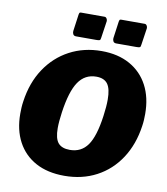

<svg xmlns="http://www.w3.org/2000/svg" viewBox="-101 -1038 982 1131"><g transform="rotate(10 390.0 -472.0)"><path d="M360 10Q260 10 189 -28.5Q118 -67 80 -138Q42 -209 42 -306Q42 -323 43 -342Q44 -361 47 -380Q63 -494 118.5 -577.5Q174 -661 259.5 -706.5Q345 -752 451 -752Q549 -752 620 -712.5Q691 -673 729 -601Q767 -529 767 -431Q767 -414 766 -395.5Q765 -377 762 -358Q746 -246 691.5 -163Q637 -80 552 -35Q467 10 360 10ZM366 -146Q434 -146 472 -199.5Q510 -253 527 -377Q531 -406 533 -430.5Q535 -455 535 -476Q535 -541 514 -569.5Q493 -598 446 -598Q378 -598 339 -540.5Q300 -483 282 -355Q278 -327 276 -303.5Q274 -280 274 -260Q274 -198 296 -172Q318 -146 366 -146ZM434 -829Q433 -816 427.5 -813.5Q422 -811 407 -811H287Q274 -811 269 -819.5Q264 -828 265 -839L279 -940Q281 -950 283.5 -952Q286 -954 293 -954H432Q440 -954 445 -946Q450 -938 449 -930ZM674 -829Q673 -816 667.5 -813.5Q662 -811 647 -811H527Q514 -811 509 -819.5Q504 -828 505 -839L519 -940Q521 -950 523.5 -952Q526 -954 533 -954H672Q680 -954 685 -946Q690 -938 689 -930Z"/></g></svg>

Font: Libre Franklin Thin Black
Style: Italic
Weight: 900
Italic angle: -8°
Version: Version 2.000